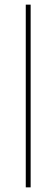

<svg xmlns="http://www.w3.org/2000/svg" viewBox="-20 -727 243 827"><path d="M112 -707V80H91V-707Z"/></svg>

Font: Blinker Thin
Style: Regular
Weight: 100
Designer: Juergen Huber
Foundry: supertype
Version: Version 1.017;hotconv 1.0.117;makeotfexe 2.5.65602